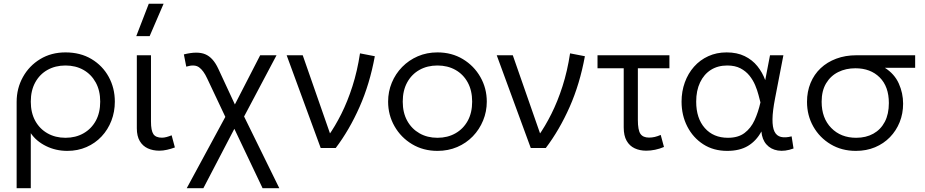

<svg xmlns="http://www.w3.org/2000/svg" viewBox="-20 -774 4835 1004"><path d="M67 210V-241Q67 -312 99.8 -371Q132.5 -430 190.2 -465Q248 -500 322.5 -500Q400.5 -500 458.5 -465.2Q516.5 -430.5 548.5 -372Q580.5 -313.5 580.5 -242.5Q580.5 -189.5 562.5 -142.8Q544.5 -96 511.2 -60.5Q478 -25 432.2 -5Q386.5 15 332 15Q272 15 220.8 -10.2Q169.5 -35.5 141 -77.5V210ZM322.5 -53.5Q375.5 -53.5 416.5 -76.8Q457.5 -100 480.8 -142.2Q504 -184.5 504 -242.5Q504 -300.5 480.5 -343Q457 -385.5 416.2 -408.5Q375.5 -431.5 322.5 -431.5Q269.5 -431.5 228.5 -408.5Q187.5 -385.5 164.2 -343Q141 -300.5 141 -242.5Q141 -184.5 164.2 -142.2Q187.5 -100 228.5 -76.8Q269.5 -53.5 322.5 -53.5Z M813.5 14Q779.5 14 752.8 1.8Q726 -10.5 710.8 -36.5Q695.5 -62.5 695.5 -103V-485H769.5V-138.5Q769.5 -91 782.2 -72.5Q795 -54 827 -54Q838 -54 851 -57.5Q864 -61 877.5 -66.5L894.5 -3Q874.5 4.5 853.5 9.2Q832.5 14 813.5 14ZM692.5 -585 758 -754.5H835.5L762.5 -585Z M956.5 210 1176 -195.5 1170.5 -137 1063.5 -363.5Q1044.5 -405 1021 -422Q997.5 -439 954 -425.5L941.5 -489.5Q1012.5 -507.5 1053.5 -490.2Q1094.5 -473 1121.5 -414.5L1220 -202.5L1196.5 -205L1340.5 -485H1426L1238 -130L1244.5 -189L1440.5 210H1353L1194 -124.5L1217.5 -123.5L1043.5 210Z M1657 0 1479 -485H1563L1716 -46.5L1696.5 -63Q1732 -113 1764.8 -178.2Q1797.5 -243.5 1823 -323Q1848.5 -402.5 1862.5 -495L1940 -480Q1913.5 -335 1860.2 -214.8Q1807 -94.5 1735.5 0Z M2267.5 15Q2193.5 15 2135 -20Q2076.5 -55 2043 -113.8Q2009.5 -172.5 2009.5 -242.5Q2009.5 -295 2028.8 -341.5Q2048 -388 2083 -423.8Q2118 -459.5 2165 -479.8Q2212 -500 2267.5 -500Q2342 -500 2400.2 -465Q2458.5 -430 2492 -371.2Q2525.5 -312.5 2525.5 -242.5Q2525.5 -190.5 2506.2 -143.8Q2487 -97 2452.5 -61.2Q2418 -25.5 2370.8 -5.2Q2323.5 15 2267.5 15ZM2267.5 -53.5Q2320.5 -53.5 2361.5 -76.8Q2402.5 -100 2425.8 -142.2Q2449 -184.5 2449 -242.5Q2449 -300.5 2425.8 -343Q2402.5 -385.5 2361.5 -408.5Q2320.5 -431.5 2267.5 -431.5Q2214.5 -431.5 2173.5 -408.5Q2132.5 -385.5 2109.2 -343Q2086 -300.5 2086 -242.5Q2086 -184.5 2109.5 -142.2Q2133 -100 2173.8 -76.8Q2214.5 -53.5 2267.5 -53.5Z M2755.5 0 2577.5 -485H2661.5L2814.5 -46.5L2795 -63Q2830.5 -113 2863.2 -178.2Q2896 -243.5 2921.5 -323Q2947 -402.5 2961 -495L3038.5 -480Q3012 -335 2958.8 -214.8Q2905.5 -94.5 2834 0Z M3359.5 14Q3325.5 14 3298.8 1.5Q3272 -11 3256.8 -37.8Q3241.5 -64.5 3241.5 -108V-417H3104.5V-485H3480.5V-417H3315.5V-146.5Q3315.5 -93.5 3329 -74Q3342.5 -54.5 3374 -54.5Q3389.5 -54.5 3404.2 -58Q3419 -61.5 3435 -68.5L3452 -5.5Q3430 4 3406 9Q3382 14 3359.5 14Z M3782.5 15Q3711 15 3657.5 -19.5Q3604 -54 3574 -112.5Q3544 -171 3544 -242.5Q3544 -296 3561 -343Q3578 -390 3609.2 -425.2Q3640.5 -460.5 3683.8 -480.2Q3727 -500 3779.5 -500Q3834 -500 3874 -480.5Q3914 -461 3940.5 -428Q3967 -395 3981.5 -355L4006.5 -485H4076.5L4033 -260Q4020 -193.5 4019.5 -150.8Q4019 -108 4030 -85.8Q4041 -63.5 4063.8 -58Q4086.5 -52.5 4119.5 -61L4129.5 2.5Q4084.5 19 4047.5 13Q4010.5 7 3987.8 -18.8Q3965 -44.5 3961.5 -86.5Q3935 -37.5 3891.5 -11.2Q3848 15 3782.5 15ZM3786.5 -53.5Q3840 -53.5 3873.2 -78.5Q3906.5 -103.5 3925.8 -145.5Q3945 -187.5 3956.5 -238.5Q3952.5 -254 3946.2 -278Q3940 -302 3928.8 -328.8Q3917.5 -355.5 3898.8 -378.8Q3880 -402 3851.8 -416.8Q3823.5 -431.5 3783 -431.5Q3733.5 -431.5 3697.2 -408.5Q3661 -385.5 3640.8 -343Q3620.5 -300.5 3620.5 -242.5Q3620.5 -155.5 3665.5 -104.5Q3710.5 -53.5 3786.5 -53.5Z M4455.5 15Q4381.5 15 4323.8 -19.5Q4266 -54 4233 -112.2Q4200 -170.5 4200 -241.5Q4200 -295 4218.5 -340Q4237 -385 4271.2 -417.2Q4305.5 -449.5 4353 -467.2Q4400.5 -485 4458 -485H4765.5V-419.5H4607Q4657.5 -387.5 4680 -337.2Q4702.5 -287 4702.5 -232Q4702.5 -180 4684.5 -135.2Q4666.5 -90.5 4633.8 -56.8Q4601 -23 4555.8 -4Q4510.5 15 4455.5 15ZM4457 -53.5Q4508.5 -53.5 4547 -75Q4585.5 -96.5 4606.8 -137Q4628 -177.5 4628 -235Q4628 -321.5 4580 -369.2Q4532 -417 4453 -417Q4403 -417 4363.2 -397.2Q4323.5 -377.5 4300 -338.5Q4276.5 -299.5 4276.5 -242Q4276.5 -156 4326.8 -104.8Q4377 -53.5 4457 -53.5Z"/></svg>

Font: Geologica Cursive ExtraLight
Style: Regular
Weight: 250
Designer: Sindre Bremnes, Frode Helland
Foundry: Monokrom Skriftforlag AS
Version: Version 1.010;gftools[0.9.28]